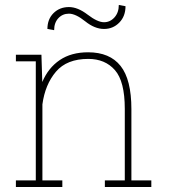

<svg xmlns="http://www.w3.org/2000/svg" viewBox="-20 -747 685 767"><path d="M43.5 0ZM481.4 -722.2Q481.4 -682.1 456.5 -656.7Q431.6 -631.3 395.5 -631.3Q358.4 -631.3 320.3 -661.9Q282.2 -692.4 255.4 -692.4Q230 -692.4 213.1 -674.3Q196.3 -656.2 196.3 -626.5L169.4 -631.3Q169.4 -670.4 193.8 -694.6Q218.3 -718.8 255.4 -718.8Q290.5 -718.8 330.1 -688.5Q369.6 -658.2 395.5 -658.2Q419.9 -658.2 437.3 -677.5Q454.6 -696.8 454.6 -727.1ZM43.5 -26.4H123V-502H43.5V-528.3H145.5L148.9 -419.4Q172.9 -476.1 218.8 -507.1Q264.6 -538.1 332 -538.1Q418.5 -538.1 461.7 -483.6Q504.9 -429.2 504.9 -311V-26.4H584.5V0H398.9V-26.4H478.5V-312Q478.5 -421.9 439.2 -466.8Q399.9 -511.7 332.5 -511.7Q247.1 -511.7 203.6 -460.7Q160.2 -409.7 149.4 -330.1V-26.4H229V0H43.5Z"/></svg>

Font: TypoPRO Roboto Slab
Style: Thin
Weight: 250
Designer: Google
Version: Version 1.100263; 2013; ttfautohint (v0.94.20-1c74) -l 8 -r 